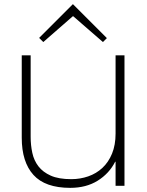

<svg xmlns="http://www.w3.org/2000/svg" viewBox="-20 -897 711 927"><path d="M496 -713 477 -694 333 -819 331 -818 189 -694 169 -714 332 -877 334 -875ZM581 0H538V-116H536Q507 -59 451.5 -24.5Q396 10 319 10Q198 10 141.5 -52.5Q85 -115 85 -232V-630H128V-237Q128 -196 136 -159Q144 -122 165.5 -94Q187 -66 225 -49Q263 -32 324 -32Q367 -32 406 -45.5Q445 -59 474.5 -86.5Q504 -114 521 -155.5Q538 -197 538 -252V-630H581Z"/></svg>

Font: TypoPRO Sinkin Sans
Style: 200 X Light
Weight: 200
Designer: Keith Bates
Foundry: K-Type
Version: Sinkin Sans (version 1.0)  by Keith Bates   •   © 2014   www